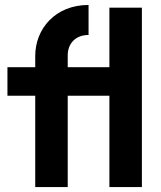

<svg xmlns="http://www.w3.org/2000/svg" viewBox="-20 -754 650 774"><path d="M122 -528V-483H10V-368H122V0H253V-368H421V0H552V-723H421V-483H253V-531C253 -576 282 -613 337 -613V-734C203 -734 122 -638 122 -528Z"/></svg>

Font: MV Cash SemiBold
Style: Regular
Weight: 600
Designer: Rodrigo Fuenzalida
Foundry: fragTYPE
Version: Version 1.100;Glyphs 3.1.2 (3151)